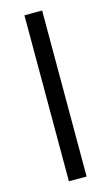

<svg xmlns="http://www.w3.org/2000/svg" viewBox="-119 -804 490 849"><g transform="rotate(-15 126.5 -380.0)"><path d="M167 0H85.9V-759.8H167Z"/></g></svg>

Font: Open Sans ACDW
Style: acdw
Weight: 400
Foundry: Ascender Corporation
Version: Version 1.10